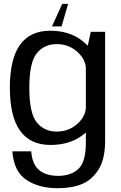

<svg xmlns="http://www.w3.org/2000/svg" viewBox="-20 -760 639 1012"><path d="M283 232Q360 232 412.8 209.8Q465.5 187.5 499.8 132.8Q534 78 534 -17V-592.5H458.5L432.5 -471.5V-7.5Q432.5 95 392.5 131Q352.5 167 286 167Q246 167 214.8 154Q183.5 141 165.8 112.8Q148 84.5 144.5 37.5H45Q53 144.5 119.2 188.2Q185.5 232 283 232ZM246 4Q343.5 4 410.2 -43.8Q477 -91.5 477 -146L433 -200Q433 -148 387.8 -107.2Q342.5 -66.5 279 -66.5Q212.5 -66.5 173.5 -115.2Q134.5 -164 134.5 -297Q134.5 -430 173.5 -478.8Q212.5 -527.5 279 -527.5Q342.5 -527.5 387.8 -486.5Q433 -445.5 433 -394L476.5 -445.5Q476.5 -498 409.5 -548Q342.5 -598 245 -598Q138.5 -598 85.2 -523.5Q32 -449 32 -297.5Q32 -146 85.8 -71Q139.5 4 246 4ZM254 -621H304.5L339 -739.5H308Z"/></svg>

Font: Anybody UltraCondensed Thin
Style: Regular
Weight: 400
Version: Version 1.111